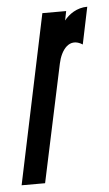

<svg xmlns="http://www.w3.org/2000/svg" viewBox="-59 -587 352 619"><g transform="rotate(-5 116.5 -277.5)"><path d="M247 -555C213 -555 187 -536 172 -517L178 -547H101L-14 0H62L143 -380C152 -423 180 -462 222 -435Z"/></g></svg>

Font: League Gothic Condensed Italic
Style: Regular
Weight: 400
Width: 3
Designer: Tyler Finck
Foundry: The League of Moveable Type
Version: Version 1.001;PS 001.001;hotconv 1.0.56;makeotf.lib2.0.21325